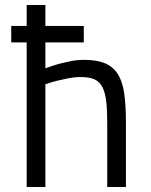

<svg xmlns="http://www.w3.org/2000/svg" viewBox="-20 -750 605 770"><path d="M25 -646H87V-730H162V-646H316V-580H162V-476Q187 -485 213 -493Q236 -499 263 -504.5Q290 -510 316 -510Q368 -510 400.5 -496.5Q433 -483 452 -453.5Q471 -424 478 -376.5Q485 -329 485 -261V0H410V-260Q410 -309 406 -343.5Q402 -378 391 -400Q380 -422 359.5 -431.5Q339 -441 305 -441Q279 -441 253.5 -436Q228 -431 208 -426Q184 -420 162 -412V0H87V-580H25Z"/></svg>

Font: TitilliumText22L 400 wt
Style: 400 wt
Weight: 400
Designer: Campivisivi
Foundry: Campivisivi
Version: 1.000